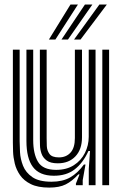

<svg xmlns="http://www.w3.org/2000/svg" viewBox="-20 -820 544 850"><path d="M198 10.5Q147.8 10.5 116.6 -4.9Q85.5 -20.2 68.8 -44.5Q52 -68.8 45.4 -96.1Q38.8 -123.5 37.9 -148.1Q37 -172.8 37 -188.2V-600H67V-194.2Q67 -175.8 68.6 -146Q70.2 -116.2 82 -86.2Q93.8 -56.2 123.1 -35.9Q152.5 -15.5 208 -15.5Q257.2 -15.5 290.5 -34.5Q323.8 -53.5 351.5 -91.5H358.5L346.2 -22.5V0H316.2L316 -7L332.2 -48H326.8Q299.5 -18 271.2 -3.8Q243 10.5 198 10.5ZM433 0V-600H463V0ZM236 -97Q203.5 -97 186.8 -109.4Q170 -121.8 163.8 -139.9Q157.5 -158 157 -176.2Q156.5 -194.5 156.5 -206.2V-600H186.5V-208Q186.5 -193.5 187.2 -173.5Q188 -153.5 199.1 -138.4Q210.2 -123.2 240.8 -123.2Q273 -123.2 292.2 -144.4Q311.5 -165.5 311.5 -208.8V-600H343V-212Q343 -158.5 313.9 -127.8Q284.8 -97 236 -97ZM217 -42Q154.5 -42.5 125.8 -80.8Q97 -119 97 -196.2V-600H127V-200.2Q127 -138.8 148.4 -103.4Q169.8 -68 228.5 -68Q274.8 -68 306.9 -88.6Q339 -109.2 355.9 -142.8Q372.8 -176.2 372.8 -214.8V-600H403V0H373V-72L378.5 -151.5H371.5Q348 -99.2 310.9 -70.4Q273.8 -41.5 217 -42ZM196.5 -645 292 -800H325L225.2 -645ZM307.8 -645 420 -800H453L336.5 -645ZM252.2 -645 356 -800H389L280.8 -645Z"/></svg>

Font: Big Shoulders Inline Display Black
Style: Regular
Weight: 900
Designer: Patric King
Foundry: XO Type Co
Version: Version 1.000